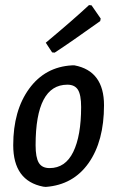

<svg xmlns="http://www.w3.org/2000/svg" viewBox="-20 -726 460 755"><path d="M330 -706 340 -705 376 -653 374 -643Q255 -558 195 -519L185 -520L160 -558Q269 -649 330 -706ZM263 -469H273Q389 -447 389 -312Q389 -171 328.5 -85Q268 1 160 9L150 8Q32 -15 32 -155Q32 -291 94.5 -377Q157 -463 263 -469ZM245 -393Q120 -393 120 -155Q120 -107 132.5 -86Q145 -65 175 -65Q237 -65 268 -128.5Q299 -192 299 -305Q299 -353 286.5 -373Q274 -393 245 -393Z"/></svg>

Font: Alegreya Sans SC Medium
Style: Italic
Weight: 500
Italic angle: -7°
Designer: Juan Pablo del Peral
Foundry: Huerta Tipografica
Version: Version 2.007